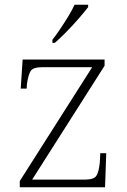

<svg xmlns="http://www.w3.org/2000/svg" viewBox="-20 -786 534 806"><path d="M63 0V-26L367 -504H159Q120 -504 109.5 -489Q99 -474 93 -433L92 -414H67L75 -536H419V-510L115 -32H336Q374 -32 384.5 -48Q395 -64 399 -104L401 -143H426L421 0ZM200 -619Q215 -638 232.5 -664Q250 -690 266.5 -717Q283 -744 293 -766H350V-756Q337 -739 312 -710Q287 -681 259 -652.5Q231 -624 210 -606H200Z"/></svg>

Font: Noto Serif Malayalam ExtraLight
Style: Regular
Weight: 200
Designer: Indian type Foundry, Jelle Bosma, Monotype Design Team
Foundry: Monotype Imaging Inc.
Version: Version 2.104; ttfautohint (v1.8.4.7-5d5b)